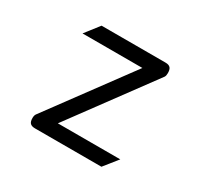

<svg xmlns="http://www.w3.org/2000/svg" viewBox="-125 -745 958 911"><g transform="rotate(30 354.0 -290.0)"><path d="M125 -37C125 -12 134 0 160 0H524L584 -75H242L570 -520C574 -526 575 -534 575 -542C575 -567 567 -580 540 -580H190L130 -503H458L132 -61C127 -55 125 -47 125 -37Z"/></g></svg>

Font: Charger Monospace
Style: Regular
Weight: 400
Designer: Jasper
Foundry: Cannot Into Space Fonts
Version: Version 0.980